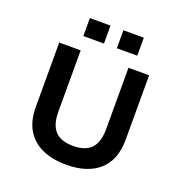

<svg xmlns="http://www.w3.org/2000/svg" viewBox="-123 -762 833 883"><g transform="rotate(20 294.0 -320.5)"><path d="M296 15Q227 15 177.5 -7.5Q128 -30 101 -75Q74 -120 74 -187V-502H179V-202Q179 -138 207.5 -107.5Q236 -77 296 -77Q356 -77 384.5 -107.5Q413 -138 413 -202V-502H514V-187Q514 -87 456.5 -36Q399 15 296 15ZM332 -568V-656H432V-568ZM168 -568V-656H269V-568Z"/></g></svg>

Font: Maven Pro Medium
Style: Regular
Weight: 500
Designer: Joe Prince
Foundry: Joe Prince
Version: Version 2.103